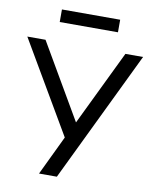

<svg xmlns="http://www.w3.org/2000/svg" viewBox="-100 -968 828 1039"><g transform="rotate(10 314.0 -448.0)"><path d="M187 0 300 -236V-200L-4 -719H96L342 -297H331L535 -719H632L285 0ZM155 -827V-896H475V-827Z"/></g></svg>

Font: Nunitoga
Style: Medium
Weight: 500
Designer: Vernon Adams
Foundry: Vernon Adams
Version: Version 1.0